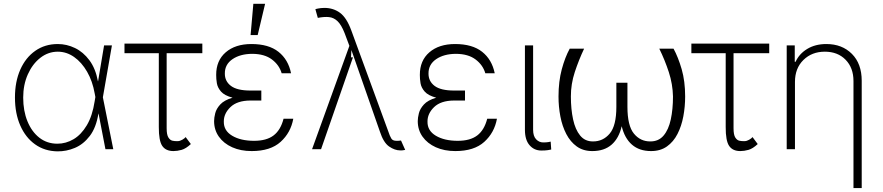

<svg xmlns="http://www.w3.org/2000/svg" viewBox="-20 -784 4638 1009"><path d="M281.6 11.4Q214.5 10.3 164.4 -25.4Q114.3 -61.1 86.5 -124.5Q58.6 -187.9 58.6 -271.7Q58.6 -354.8 86.6 -418.1Q114.7 -481.5 165.5 -517Q216.3 -552.6 283.7 -552.6Q330.6 -552.6 374.1 -531.6Q417.6 -510.7 449.9 -467.3Q482.2 -424 494.7 -356.9H495.4L527 -545.5H568.2L520.6 -272.7L575.3 0H534.1L497.9 -187.1H497.2Q485.4 -113.6 452.1 -69.8Q418.7 -25.9 373.8 -6.9Q328.8 12.1 281.6 11.4ZM481.2 -274.1 477.6 -293Q466.3 -357.6 437.7 -407.1Q409.1 -456.7 369.3 -484.6Q329.5 -512.4 283.7 -512.4Q233.3 -512.4 191.9 -480.1Q150.6 -447.8 126.2 -393.1Q101.9 -338.4 101.9 -271.3Q101.9 -201.3 124.3 -146.5Q146.7 -91.6 187 -60.2Q227.3 -28.8 281.6 -28.8Q326.3 -28.8 366.5 -52.4Q406.6 -76 436.1 -125.4Q465.6 -174.7 477.6 -252.5Z M1043.3 -555V-504.3H855.8V-110.4Q855.8 -75.6 865.1 -61.3Q874.3 -46.9 886.9 -44.4Q899.5 -41.9 909.4 -42.3Q913 -42.3 914.4 -42.3Q924.7 -42.3 937.7 -49.5Q950.6 -56.8 955.6 -63.6L983 -27Q957 -2.8 934.3 3.6Q911.6 9.9 891.7 9.9Q851.2 9.9 832.7 -17.2Q814.3 -44.4 814.6 -116.5V-504.3H634.2V-555Z M1353.3 -283V-255.7H1295.5Q1226.2 -255.3 1190.9 -221.1Q1155.5 -186.8 1156.2 -144.5Q1155.5 -97.3 1200.1 -70.7Q1244.7 -44 1315.3 -44Q1380.7 -44 1417.8 -72.3Q1454.9 -100.5 1470.2 -160.2H1521.3Q1508.2 -87 1454.7 -38.5Q1401.3 9.9 1302.6 9.9Q1244.7 9.9 1200.1 -10.1Q1155.5 -30.2 1130.3 -65.7Q1105.1 -101.2 1105.1 -147.7Q1105.1 -165.1 1111 -188.7Q1116.8 -212.4 1137.4 -234.9Q1158 -257.5 1202.1 -270.6Q1159.8 -282 1141.7 -302.6Q1123.6 -323.2 1119.7 -346.4Q1115.8 -369.7 1116.1 -390.3Q1115.8 -465.6 1166.2 -509.1Q1216.6 -552.6 1301.1 -552.6Q1392 -552.6 1443.5 -511.7Q1495 -470.9 1509.6 -398.8H1460.2Q1447.8 -442.1 1409.1 -471.4Q1370.4 -500.7 1305.8 -501.1Q1242.2 -500.7 1201.7 -473Q1161.2 -445.3 1161.6 -397.7Q1161.2 -357.2 1193.5 -332.7Q1225.9 -308.2 1295.5 -308.2H1353.3ZM1296.9 -599.8 1311.4 -764.2H1373.2L1334.2 -599.8Z M2083.1 6.4Q2054.7 6.4 2025 -14Q1995.4 -34.4 1976.6 -92L1826.7 -521L1824.6 -482.6H1834.9L1667.3 0H1620L1816.1 -543L1790.8 -610.4Q1773.8 -653.8 1753.7 -672.8Q1733.7 -691.8 1708.5 -694.2Q1683.2 -696.7 1650.2 -690L1637.4 -735.4Q1636.7 -736.2 1651.3 -739.2Q1665.8 -742.2 1685.4 -742.5Q1732.2 -742.2 1766.9 -716.6Q1801.5 -691.1 1826 -624.6L2027.7 -73.9Q2027.7 -73.9 2027.7 -73.5Q2029.1 -69.2 2036.2 -56.5Q2043.3 -43.7 2064.6 -44Q2067.8 -43.7 2073.5 -44.2Q2079.2 -44.7 2083.5 -45.1Q2087 -45.5 2087.4 -45.5L2109.4 3.9Q2098 6 2092.5 6.4Q2087 6.7 2083.1 6.4Z M2423.7 -283V-255.7H2365.8Q2296.5 -255.3 2261.2 -221.1Q2225.9 -186.8 2226.6 -144.5Q2225.9 -97.3 2270.4 -70.7Q2315 -44 2385.7 -44Q2451 -44 2488.1 -72.3Q2525.2 -100.5 2540.5 -160.2H2591.6Q2578.5 -87 2525 -38.5Q2471.6 9.9 2372.9 9.9Q2315 9.9 2270.4 -10.1Q2225.9 -30.2 2200.6 -65.7Q2175.4 -101.2 2175.4 -147.7Q2175.4 -165.1 2181.3 -188.7Q2187.1 -212.4 2207.7 -234.9Q2228.3 -257.5 2272.4 -270.6Q2230.1 -282 2212 -302.6Q2193.9 -323.2 2190 -346.4Q2186.1 -369.7 2186.4 -390.3Q2186.1 -465.6 2236.5 -509.1Q2286.9 -552.6 2371.4 -552.6Q2462.4 -552.6 2513.8 -511.7Q2565.3 -470.9 2579.9 -398.8H2530.5Q2518.1 -442.1 2479.4 -471.4Q2440.7 -500.7 2376.1 -501.1Q2312.5 -500.7 2272 -473Q2231.5 -445.3 2231.9 -397.7Q2231.5 -357.2 2263.8 -332.7Q2296.2 -308.2 2365.8 -308.2H2423.7Z M2738.6 -545.5H2781.6V-101.9Q2781.6 -68.5 2797.4 -52Q2813.2 -35.5 2834.5 -35.5Q2849.8 -35.5 2860.6 -37.1Q2871.4 -38.7 2873.9 -39.8L2876.8 1.8Q2872.2 3.2 2858.8 5.1Q2845.5 7.1 2824.6 7.1Q2787.3 7.1 2763 -20.8Q2738.6 -48.7 2738.6 -101.9Z M3444.6 -528.4H3519.5Q3544 -483.7 3562.3 -420.5Q3580.6 -357.2 3580.6 -277Q3580.6 -223.4 3571 -172.2Q3561.4 -121.1 3540.3 -79.9Q3519.2 -38.7 3484.9 -14.4Q3450.6 9.9 3401.6 9.9Q3339.8 9.9 3301.1 -23.8Q3262.4 -57.5 3247.2 -120.7Q3232.6 -57.5 3194.1 -23.8Q3155.5 9.9 3092.7 9.9Q3044.7 9.9 3011 -14.4Q2977.3 -38.7 2956 -79.7Q2934.7 -120.7 2924.9 -171.9Q2915.1 -223 2915.1 -277Q2915.1 -356.2 2932.2 -419.6Q2949.2 -483 2974.1 -528.4H3049.7Q3021.7 -469.1 3000.7 -405.5Q2979.8 -342 2980.1 -277Q2980.1 -210.2 2991.7 -156.6Q3003.2 -103 3028.8 -71.7Q3054.3 -40.5 3096.2 -40.8Q3149.1 -40.5 3184.1 -81.9Q3219.1 -123.2 3219.1 -222.7V-349.1H3277.3V-222.7Q3277.3 -123.2 3311.3 -81.9Q3345.2 -40.5 3397.4 -40.8Q3441.1 -40.5 3467.3 -71.6Q3493.6 -102.6 3505.1 -156.2Q3516.7 -209.9 3516.7 -277Q3515.3 -342 3494.7 -405.2Q3474.1 -468.4 3444.6 -528.4Z M4022.4 -555V-504.3H3834.9V-110.4Q3834.9 -75.6 3844.1 -61.3Q3853.3 -46.9 3865.9 -44.4Q3878.6 -41.9 3888.5 -42.3Q3892 -42.3 3893.5 -42.3Q3903.8 -42.3 3916.7 -49.5Q3929.7 -56.8 3934.7 -63.6L3962 -27Q3936.1 -2.8 3913.4 3.6Q3890.6 9.9 3870.7 9.9Q3830.3 9.9 3811.8 -17.2Q3793.3 -44.4 3793.7 -116.5V-504.3H3613.3V-555Z M4157.7 -353.7V0H4114.3V-545.5H4156.6V-459.2H4160.9Q4180 -501.4 4222.3 -527Q4264.6 -552.6 4322.8 -552.6Q4405.2 -552.6 4456.9 -500.9Q4508.5 -449.2 4508.5 -359.7V204.5H4465.2V-358Q4465.2 -427.6 4423.8 -470Q4382.5 -512.4 4314.6 -512.4Q4246.4 -512.4 4202.1 -468.8Q4157.7 -425.1 4157.7 -353.7Z"/></svg>

Font: Inter UI Extra Light
Style: Regular
Weight: 200
Designer: Rasmus Andersson
Foundry: rsms
Version: 3.2;8d6f07862